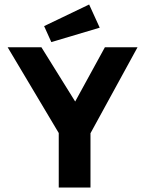

<svg xmlns="http://www.w3.org/2000/svg" viewBox="-20 -833 640 853"><path d="M241 0V-242L14 -623H164L314 -382L446 -623H591L382 -241V0ZM208 -646 176 -717 376 -813 423 -710Z"/></svg>

Font: Inconsolata Expanded Black
Style: Regular
Weight: 900
Width: 7
Monospace: yes
Designer: Raph Levien, Cyreal, Brenton Simpson
Foundry: Raph Levien, Cyreal, Google
Version: Version 3.001; ttfautohint (v1.8.2.53-6de2)